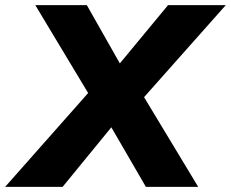

<svg xmlns="http://www.w3.org/2000/svg" viewBox="-84 -725 896 745"><path d="M-64 0 258 -364 53 -705H253L381 -479L568 -705H792L475 -348L685 0H482L348 -231L159 0Z"/></svg>

Font: Nunito Sans Black
Style: Italic
Weight: 900
Italic angle: -9°
Designer: Vernon Adams
Foundry: Vernon Adams
Version: Version 3.006; ttfautohint (v1.8.3)